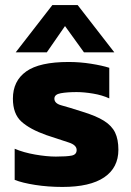

<svg xmlns="http://www.w3.org/2000/svg" viewBox="-20 -729 519 759"><path d="M42 -522 187 -709H287L432 -522H312L237 -626L165 -522ZM227 10Q170 10 119 2Q68 -6 38 -18V-141Q73 -126 119 -118Q165 -110 201 -110Q244 -110 263.5 -114Q283 -118 283 -136Q283 -156 251 -166Q219 -176 163 -195Q98 -218 64.5 -248.5Q31 -279 31 -339Q31 -409 83.5 -446.5Q136 -484 251 -484Q296 -484 340 -477Q384 -470 412 -461V-340Q384 -353 348 -359Q312 -365 283 -365Q246 -365 220.5 -360.5Q195 -356 195 -339Q195 -320 223 -312.5Q251 -305 304 -288Q360 -271 391 -251.5Q422 -232 435 -205Q448 -178 448 -137Q448 -66 392 -28Q336 10 227 10Z"/></svg>

Font: Kanit SemiBold
Style: Regular
Weight: 600
Designer: Katatrad Team
Foundry: CadsonDemak
Version: Version 2.000; ttfautohint (v1.8.3)